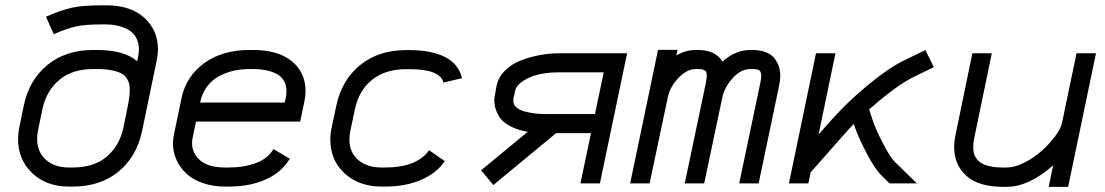

<svg xmlns="http://www.w3.org/2000/svg" viewBox="-20 -704 4241 737"><path d="M338.4 -512.2H351.1Q456.5 -512.2 506.3 -469.2L510.3 -486.3Q513.2 -501 513.2 -514.6Q513.2 -542 501.2 -561.8Q489.3 -581.5 469.2 -591.6Q449.2 -601.6 428.7 -606Q408.2 -610.4 385.7 -610.4H374.5Q307.6 -610.4 272.9 -602.8Q238.3 -595.2 186 -572.8L156.7 -640.1Q215.8 -665.5 256.6 -674.6Q297.4 -683.6 374.5 -683.6H387.7Q481.9 -683.6 534.2 -635.5Q586.4 -587.4 586.4 -514.6Q586.4 -496.1 581.5 -471.7L525.4 -201.2Q504.9 -102.5 434.8 -45.2Q364.7 12.2 258.3 12.2H245.1Q158.2 12.2 103.8 -39.3Q49.3 -90.8 49.3 -170.4Q49.3 -189.9 54.2 -215.8L71.3 -298.8Q91.8 -397 161.9 -454.6Q231.9 -512.2 338.4 -512.2ZM142.6 -284.2 125.5 -201.2Q122.6 -188.5 122.6 -170.4Q122.6 -121.1 155.8 -91.1Q189 -61 245.1 -61H258.3Q340.8 -61 389.9 -102.8Q439 -144.5 454.1 -215.8L472.2 -305.2Q478 -335.4 478 -357.4Q478 -371.6 476.1 -381.3Q474.1 -391.1 466.8 -402.8Q459.5 -414.6 446.3 -421.9Q433.1 -429.2 408.9 -434.1Q384.8 -439 351.1 -439H338.4Q256.3 -439 206.8 -396.7Q157.2 -354.5 142.6 -284.2Z M1072.8 -310.5 1077.1 -329.1Q1079.6 -340.8 1079.6 -354.5Q1079.6 -378.4 1068.6 -395.8Q1057.6 -413.1 1038.3 -422.1Q1019 -431.2 997.8 -435.1Q976.6 -439 951.2 -439H939Q906.2 -439 876.7 -432.4Q847.2 -425.8 820.3 -411.4Q793.5 -397 774.4 -371.1Q755.4 -345.2 748 -310.5ZM732.4 -237.3 718.8 -171.9Q717.3 -165.5 717.3 -153.3Q717.3 -115.2 748.8 -88.1Q780.3 -61 845.2 -61H857.4Q916 -61 962.2 -78.1Q1008.3 -95.2 1029.8 -131.8L1092.3 -94.7Q1061.5 -43 1000.7 -15.4Q939.9 12.2 857.4 12.2H845.2Q796.9 12.2 757.8 -1.5Q718.8 -15.1 694.3 -38.6Q669.9 -62 657 -91.3Q644 -120.6 644 -153.3Q644 -171.4 647.5 -186.5L677.2 -329.1Q694.3 -410.6 763.7 -461.4Q833 -512.2 939 -512.2H951.2Q1047.4 -512.2 1100.1 -469Q1152.8 -425.8 1152.8 -354.5Q1152.8 -335 1148.4 -314.5L1132.3 -237.3Z M1551.3 -438.5H1539.1Q1459 -438.5 1408.2 -397.7Q1357.4 -356.9 1342.3 -284.2L1324.7 -201.2Q1321.3 -184.6 1321.3 -168.5Q1321.3 -118.7 1355.2 -89.8Q1389.2 -61 1445.3 -61H1457.5Q1580.6 -61 1627 -127.4L1687.5 -85.4Q1654.8 -38.6 1595.5 -13.2Q1536.1 12.2 1457.5 12.2H1445.3Q1358.9 12.2 1303.5 -37.8Q1248 -87.9 1248 -168.5Q1248 -190.4 1253.4 -215.8L1271 -298.8Q1292 -397 1362.5 -454.3Q1433.1 -511.7 1539.1 -511.7H1551.3Q1634.3 -511.7 1687.3 -485.6Q1740.2 -459.5 1753.4 -403.8L1682.1 -387.2Q1669.9 -438.5 1551.3 -438.5Z M2005.9 -198.2Q1972.7 -203.6 1948.2 -215.1Q1923.8 -226.6 1911.1 -238.3Q1898.4 -250 1890.6 -266.1Q1882.8 -282.2 1880.6 -293Q1878.4 -303.7 1877.4 -317.4Q1877.4 -329.6 1880.9 -345.7L1885.3 -370.6Q1891.6 -405.8 1917.5 -432.1Q1943.4 -458.5 1980 -472.4Q2016.6 -486.3 2053.7 -492.9Q2090.8 -499.5 2127 -499.5H2387.2L2282.7 0H2208L2248.5 -192.9H2114.7L1873.5 6.3L1826.7 -50.3ZM2297.4 -426.3H2127Q2053.2 -426.3 2008.5 -404.8Q1963.9 -383.3 1957.5 -356L1953.6 -337.9Q1950.2 -327.6 1950.2 -317.4Q1950.2 -302.7 1961.7 -292.2Q1973.1 -281.7 1992.7 -276.4Q2012.2 -271 2033.2 -268.6Q2054.2 -266.1 2078.1 -266.1H2263.7Z M2898.9 -387.7Q2901.9 -402.3 2901.9 -413.1Q2901.9 -427.2 2895.8 -433.1Q2889.6 -439 2867.7 -439H2860.4Q2823.7 -439 2792.2 -403.8Q2760.7 -368.7 2752.4 -329.1L2683.1 0H2608.4L2689.9 -387.7Q2692.9 -402.3 2692.9 -413.1Q2692.9 -422.4 2691.2 -427.2Q2689.5 -432.1 2681.9 -435.5Q2674.3 -439 2658.7 -439H2650.9Q2616.7 -439 2584.2 -405Q2551.8 -371.1 2543 -329.1L2473.6 0H2398.9L2505.9 -512.7H2580.6L2576.2 -491.2Q2611.8 -512.2 2650.9 -512.2H2658.7Q2727.1 -512.2 2752.9 -467.3Q2802.7 -512.2 2860.4 -512.2H2867.7Q2898.4 -512.2 2920.4 -503.2Q2942.4 -494.1 2953.9 -478.8Q2965.3 -463.4 2970.2 -447.3Q2975.1 -431.2 2975.1 -413.1Q2975.1 -396.5 2970.2 -373L2892.1 0H2817.4Z M3083 0H3008.3L3112.3 -499.5H3187L3122.1 -187.5L3159.7 -230.5Q3231.4 -312 3312.5 -378.4Q3393.6 -444.8 3451.2 -472.7L3532.2 -511.7L3564.5 -446.3L3486.3 -408.2Q3422.4 -377 3316.4 -284.2L3327.6 -249Q3339.8 -210.4 3368.4 -155.3Q3397 -100.1 3415.5 -82L3499.5 0H3394.5L3364.7 -29.3Q3336.9 -56.6 3304 -120.6Q3271 -184.6 3257.3 -228Q3239.3 -210 3214.4 -181.6L3091.8 -42.5Z M3719.2 -171.9Q3715.8 -155.3 3715.8 -139.6Q3715.8 -127.4 3718 -117.2Q3720.2 -106.9 3727.5 -96.2Q3734.9 -85.4 3747.1 -77.9Q3759.3 -70.3 3780.5 -65.7Q3801.8 -61 3830.6 -61H3843.8Q3875 -61 3912.1 -79.8Q3949.2 -98.6 3979 -125.2Q4008.8 -151.9 4030.5 -181.4Q4052.2 -210.9 4056.6 -232.4L4112.3 -499.5H4187L4080.1 13.2H4005.4L4022.5 -69.3Q3929.2 13.2 3843.8 13.2H3830.6Q3736.3 13.2 3689.5 -29.1Q3642.6 -71.3 3642.6 -139.6Q3642.6 -162.1 3647.9 -186.5L3712.4 -499.5H3787.1Z"/></svg>

Font: Anka/Coder
Style: Italic
Weight: 400
Italic angle: -12°
Monospace: yes
Version: Version 001.100